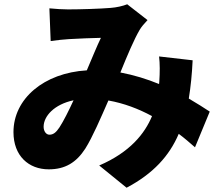

<svg xmlns="http://www.w3.org/2000/svg" viewBox="-20 -806 1021 898"><path d="M211 -176C196 -176 184 -192 184 -213C184 -263 234 -318 324 -337C301 -287 278 -241 258 -210C242 -186 229 -176 211 -176ZM961 -284C935 -301 901 -323 863 -345C872 -400 878 -460 881 -524L724 -542C728 -509 728 -468 725 -424L724 -413C668 -436 607 -455 543 -467C575 -546 608 -624 633 -666C641 -680 654 -695 670 -712L575 -786C555 -778 525 -771 497 -769C449 -765 357 -762 298 -762C276 -762 239 -764 211 -767L217 -614C244 -618 282 -622 302 -623C347 -626 413 -628 452 -629C433 -590 410 -533 386 -477C185 -465 43 -344 43 -188C43 -77 114 -14 208 -14C285 -14 337 -46 379 -111C413 -165 451 -254 487 -336C560 -323 628 -297 691 -263C657 -181 588 -94 444 -32L572 72C697 6 772 -77 816 -180C843 -160 868 -138 892 -117Z"/></svg>

Font: GenEiGothic-pro-Heavy
Style: Bold
Weight: 900
Designer: Ryoko NISHIZUKA (kana & ideographs); Paul D. Hunt (Latin, Greek & Cyrillic); Wenlong ZHANG (bopomofo); Sandoll Communica
Foundry: Adobe Systems Incorporated; o_tamon
Version: Version 1.000.140830